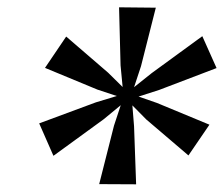

<svg xmlns="http://www.w3.org/2000/svg" viewBox="-20 -844 598 512"><path d="M84.5 -515 235.5 -571 291.5 -588 240 -605 100 -663 156.5 -746.5 268.5 -650 307 -612 301.5 -669.5 297.5 -824.5 395.5 -823.5 356 -667.5 337.5 -611.5 384.5 -649 519.5 -747.5 557.5 -662.5 404 -604 349.5 -586.5 398.5 -569.5 538.5 -511.5 482.5 -429.5 370 -525.5 333 -563 337.5 -507 343 -352.5 244.5 -353 284 -509 302 -563.5 256.5 -526 122.5 -428.5Z"/></svg>

Font: Merriweather 96pt Medium
Style: Italic
Weight: 500
Italic angle: -7.8°
Version: Version 2.101